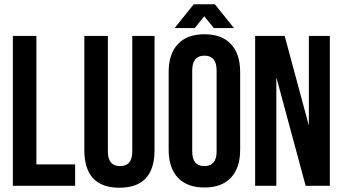

<svg xmlns="http://www.w3.org/2000/svg" viewBox="-20 -868 1600 897"><path d="M40 -700H150V-100H331V0H40Z M484 -700V-160Q484 -92 541 -92Q598 -92 598 -160V-700H702V-167Q702 9 538 9Q374 9 374 -167V-700Z M878 -161Q878 -92 935 -92Q992 -92 992 -161V-539Q992 -608 935 -608Q878 -608 878 -539ZM768 -532Q768 -616 811 -662Q854 -708 935 -708Q1016 -708 1059 -662Q1102 -616 1102 -532V-168Q1102 -84 1059 -38Q1016 8 935 8Q854 8 811 -38Q768 -84 768 -168ZM796 -737 885 -848H984L1073 -737H979L934 -792L890 -737Z M1271 -507V0H1172V-700H1310L1423 -281V-700H1521V0H1408Z"/></svg>

Font: Adderley Bold
Style: Regular
Weight: 700
Designer: gorohovskiy
Version: Version 1.003 November 13, 2017